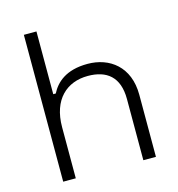

<svg xmlns="http://www.w3.org/2000/svg" viewBox="-105 -792 821 884"><g transform="rotate(-15 306.0 -350.0)"><path d="M88 0H148V-243C148 -376 223 -441 323 -441C412 -441 470 -398 470 -292V0H530V-296C530 -430 441 -495 336 -495C232 -495 184 -448 160 -401H148V-700H88Z"/></g></svg>

Font: Meta Space Light
Style: Regular
Weight: 300
Designer: Meta Pool / Florian Karsten
Foundry: Meta Pool / Florian Karsten
Version: Version 2.000;Glyphs 3.1.1 (3137)